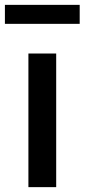

<svg xmlns="http://www.w3.org/2000/svg" viewBox="-30 -770 348 790"><path d="M86.9 0V-549.8H201.2V0ZM-9.8 -671.9V-750H297.9V-671.9Z"/></svg>

Font: Gen Shin Gothic Medium
Style: Regular
Weight: 500
Designer: [Source Han Sans]
Ryoko NISHIZUKA  (kana & ideographs); Paul D. Hunt (Latin, Greek & Cyrillic); Wenlong ZHANG  (bopomofo
Version: Version 1.002.20150607